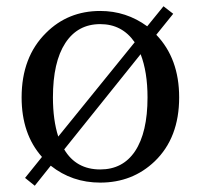

<svg xmlns="http://www.w3.org/2000/svg" viewBox="-20 -569 641 613"><path d="M91 24 60 -1 114 -68Q49 -141 49 -258Q49 -387 127 -464Q197 -534 300 -534Q383 -534 450 -485L502 -549L533 -525L479 -458Q552 -382 552 -258Q552 -129 474 -54Q403 14 300 14Q210 14 142 -40ZM300 -28Q372 -28 411 -86Q451 -146 451 -258Q451 -339 429 -396L185 -92Q223 -28 300 -28ZM166 -133 410 -434Q370 -492 300 -492Q228 -492 188.5 -431.5Q149 -371 149 -258Q149 -186 166 -133Z"/></svg>

Font: GenRyuMin TW M
Style: Regular
Weight: 500
Version: Version 1.501;PS 1;hotconv 16.6.51;makeotf.lib2.5.65220